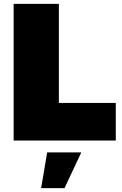

<svg xmlns="http://www.w3.org/2000/svg" viewBox="-20 -721 624 985"><path d="M50 -701V0H574V-193H282V-701ZM222 61 191 244H311L397 61Z"/></svg>

Font: Montserrat arm Black
Style: Regular
Weight: 900
Designer: Julieta Ulanovsky
Foundry: Julieta Ulanovsky
Version: Version 6.000;PS 006.000;hotconv 1.0.88;makeotf.lib2.5.64775